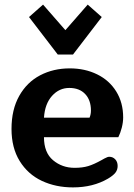

<svg xmlns="http://www.w3.org/2000/svg" viewBox="-20 -799 582 834"><path d="M106 -725 167 -779 264 -668 361 -779 422 -725 297 -562H231ZM30 -239Q30 -323 63.5 -382.5Q97 -442 154.5 -472Q212 -502 283 -502Q349 -502 402 -476Q455 -450 485 -401.5Q515 -353 515 -289Q515 -268 509 -244.5Q503 -221 494 -203H171Q171 -136 210.5 -103Q250 -70 304 -70Q338 -70 363 -77.5Q388 -85 422 -104Q425 -106 433.5 -110.5Q442 -115 446.5 -116.5Q451 -118 455 -118Q470 -118 480.5 -107Q491 -96 491 -78Q491 -61 481 -48.5Q471 -36 449 -23Q384 15 297 15Q222 15 161.5 -13.5Q101 -42 65.5 -99.5Q30 -157 30 -239ZM369 -288Q375 -302 375 -319Q375 -364 350 -390.5Q325 -417 281 -417Q237 -417 206 -382.5Q175 -348 171 -288Z"/></svg>

Font: Maitree
Style: Bold
Weight: 700
Designer: CadsonDemak Team
Foundry: CadsonDemak
Version: Version 1.002